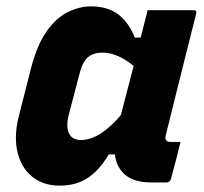

<svg xmlns="http://www.w3.org/2000/svg" viewBox="-20 -572 640 602"><path d="M265 -552Q317 -552 350 -527.5Q383 -503 403 -454H421Q426 -473 431 -493Q436 -513 443 -540H587Q598 -540 595 -529Q571 -433 545.5 -332Q520 -231 500 -149Q494 -127 515 -127H546Q539 -98 531.5 -69Q524 -40 516 -11Q513 0 502 0H454Q401 0 373 -23.5Q345 -47 340 -88H321Q293 -40 256.5 -15Q220 10 167 10Q116 10 81.5 -17.5Q47 -45 35 -94.5Q23 -144 39 -208L77 -357Q96 -431 126 -473.5Q156 -516 192.5 -534Q229 -552 265 -552ZM203 -144Q214 -133 234 -133Q292 -133 359 -211Q369 -250 379 -288.5Q389 -327 399 -365Q377 -384 351.5 -395.5Q326 -407 301 -407Q274 -407 257 -393.5Q240 -380 231 -347L195 -210Q190 -189 191.5 -172Q193 -155 203 -144Z"/></svg>

Font: Recursive Sn Lnr St XBd
Style: Italic
Weight: 800
Italic angle: -15°
Version: Version 1.079;hotconv 1.0.112;makeotfexe 2.5.65598; ttfautoh